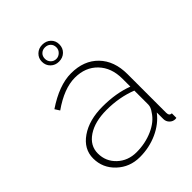

<svg xmlns="http://www.w3.org/2000/svg" viewBox="-212 -838 956 956"><g transform="rotate(-45 266.0 -360.0)"><path d="M206 10Q135 10 85.5 -36.5Q36 -83 36 -150Q36 -216 96.5 -258Q157 -300 252 -300Q347 -300 420 -272V-328Q420 -405 375 -452Q330 -499 256 -499Q180 -499 89 -435L73 -460Q174 -528 258 -528Q348 -528 401 -473.5Q454 -419 454 -326V-54Q454 -32 472 -32V0Q469 1 464 1Q447 1 434.5 -11.5Q422 -24 422 -42V-88Q387 -42 329.5 -16Q272 10 206 10ZM211 -19Q273 -19 326 -42.5Q379 -66 404 -106Q420 -127 420 -146V-244Q344 -274 254 -274Q171 -274 120.5 -240Q70 -206 70 -151Q70 -95 110.5 -57Q151 -19 211 -19ZM196 -671Q196 -696 213.5 -713Q231 -730 257 -730Q284 -730 301.5 -713.5Q319 -697 319 -671Q319 -645 301.5 -628Q284 -611 257 -611Q231 -611 213.5 -628Q196 -645 196 -671ZM257 -711Q240 -711 228.5 -700Q217 -689 217 -671Q217 -654 228.5 -642Q240 -630 257 -630Q273 -630 285.5 -642Q298 -654 298 -671Q298 -689 286.5 -700Q275 -711 257 -711Z"/></g></svg>

Font: Raleway
Style: ExtraLight
Weight: 200
Designer: Matt McInerney, Pablo Impallari, Rodrigo Fuenzalida
Foundry: Matt McInerney, Pablo Impallari, Rodrigo Fuenzalida
Version: Version 2.001